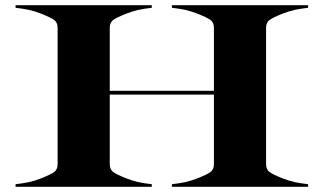

<svg xmlns="http://www.w3.org/2000/svg" viewBox="-20 -720 1248 740"><path d="M40 -10Q70.5 -13.5 92 -18.2Q113.5 -23 138 -32.5Q176 -47.5 189 -57.2Q202 -67 202 -87.5V-612.5Q202 -633 189 -642.8Q176 -652.5 138 -667.5Q113.5 -677 92 -681.8Q70.5 -686.5 40 -690V-700H565V-690Q534.5 -686.5 513 -681.8Q491.5 -677 467 -667.5Q429 -652.5 416 -642.8Q403 -633 403 -612.5V-370H804.5V-612.5Q804.5 -633 791.5 -642.8Q778.5 -652.5 740.5 -667.5Q716 -677 694.5 -681.8Q673 -686.5 642.5 -690V-700H1167.5V-690Q1137 -686.5 1115.5 -681.8Q1094 -677 1069.5 -667.5Q1031.5 -652.5 1018.5 -642.8Q1005.5 -633 1005.5 -612.5V-87.5Q1005.5 -67 1018.5 -57.2Q1031.5 -47.5 1069.5 -32.5Q1094 -23 1115.5 -18.2Q1137 -13.5 1167.5 -10V0H642.5V-10Q673 -13.5 694.5 -18.2Q716 -23 740.5 -32.5Q778.5 -47.5 791.5 -57.2Q804.5 -67 804.5 -87.5V-355.5H403V-87.5Q403 -67 416 -57.2Q429 -47.5 467 -32.5Q491.5 -23 513 -18.2Q534.5 -13.5 565 -10V0H40Z"/></svg>

Font: Engraving CC
Style: Bold
Weight: 700
Designer: indestructible type*
Foundry: Cowboy Collective
Version: Version 1.000